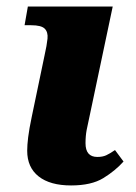

<svg xmlns="http://www.w3.org/2000/svg" viewBox="-20 -556 414 586"><path d="M197 10Q133 10 98 -17.5Q63 -45 63 -96Q63 -113 66 -137.5Q69 -162 77 -200L116 -387Q123 -418 125 -438Q127 -458 116.5 -468.5Q106 -479 75 -479H55L65 -536H324L255 -209Q248 -178 244.5 -159.5Q241 -141 241 -119Q241 -77 277 -77Q293 -77 304 -82Q315 -87 331 -98L357 -63Q332 -35 295.5 -12.5Q259 10 197 10Z"/></svg>

Font: Noto Serif ExtraBold
Style: Italic
Weight: 800
Italic angle: -12°
Designer: Monotype Design Team
Foundry: Monotype Imaging Inc.
Version: Version 2.013